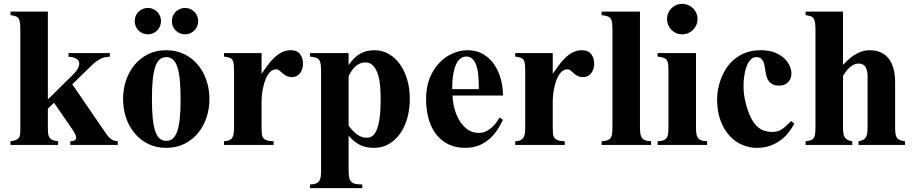

<svg xmlns="http://www.w3.org/2000/svg" viewBox="-20 -748 4721 991"><path d="M587.9 0V-19Q574.7 -20 565.9 -23.4Q557.1 -26.9 550 -32.5Q543 -38.1 536.6 -46.1Q530.3 -54.2 522.9 -64.9L353 -313L456.1 -413.1Q472.7 -429.7 495.1 -442.4Q517.6 -455.1 546.9 -455.1V-474.1H334V-455.1Q356 -454.1 369.9 -447.3Q383.8 -440.4 387.7 -428.2Q391.6 -416 384 -399.2Q376.5 -382.3 355 -360.8L227.1 -234.9V-688H34.2V-669.9Q50.8 -667.5 61 -663.8Q71.3 -660.2 76.4 -651.9Q81.5 -643.6 83.3 -629.2Q85 -614.7 85 -590.8V-83Q85 -67.4 84 -56.2Q83 -44.9 77.9 -37.4Q72.8 -29.8 62.5 -25.4Q52.2 -21 34.2 -19V0H279.8V-19Q261.2 -20.5 250.5 -25.6Q239.7 -30.8 234.6 -39.1Q229.5 -47.4 228.3 -58.3Q227.1 -69.3 227.1 -83V-187L258.8 -217.8L356.9 -75.2Q367.2 -59.6 370.8 -49.1Q374.5 -38.6 372.1 -31.7Q369.6 -24.9 362.1 -22Q354.5 -19 342.8 -19V0Z M1002.9 -639.2Q1002.9 -653.3 997.6 -665.8Q992.2 -678.2 983.2 -687.3Q974.1 -696.3 961.7 -701.7Q949.2 -707 935.1 -707Q920.9 -707 908.4 -701.7Q896 -696.3 886.7 -687.3Q877.4 -678.2 872.3 -665.8Q867.2 -653.3 867.2 -639.2Q867.2 -625 872.3 -612.5Q877.4 -600.1 886.7 -590.8Q896 -581.5 908.4 -576.2Q920.9 -570.8 935.1 -570.8Q949.2 -570.8 961.7 -576.2Q974.1 -581.5 983.2 -590.8Q992.2 -600.1 997.6 -612.5Q1002.9 -625 1002.9 -639.2ZM811 -639.2Q811 -653.3 805.7 -665.8Q800.3 -678.2 791.3 -687.3Q782.2 -696.3 769.8 -701.7Q757.3 -707 743.2 -707Q729 -707 716.6 -701.7Q704.1 -696.3 694.8 -687.3Q685.5 -678.2 680.4 -665.8Q675.3 -653.3 675.3 -639.2Q675.3 -625 680.4 -612.5Q685.5 -600.1 694.8 -590.8Q704.1 -581.5 716.6 -576.2Q729 -570.8 743.2 -570.8Q757.3 -570.8 769.8 -576.2Q782.2 -581.5 791.3 -590.8Q800.3 -600.1 805.7 -612.5Q811 -625 811 -639.2ZM1061 -236.8Q1061 -286.1 1046.1 -331.5Q1031.2 -377 1002.7 -411.9Q974.1 -446.8 932.6 -467.8Q891.1 -488.8 837.9 -488.8Q784.7 -488.8 743.4 -467.8Q702.1 -446.8 673.6 -411.9Q645 -377 630.1 -331.5Q615.2 -286.1 615.2 -236.8Q615.2 -187.5 630.1 -142.1Q645 -96.7 673.6 -61.8Q702.1 -26.9 743.4 -5.9Q784.7 15.1 837.9 15.1Q891.1 15.1 932.6 -5.9Q974.1 -26.9 1002.7 -61.8Q1031.2 -96.7 1046.1 -142.1Q1061 -187.5 1061 -236.8ZM912.1 -236.8Q912.1 -178.2 908 -137.2Q903.8 -96.2 894.8 -70.3Q885.7 -44.4 871.6 -32.7Q857.4 -21 837.9 -21Q818.4 -21 804.4 -32.7Q790.5 -44.4 781.5 -70.3Q772.5 -96.2 768.3 -137.2Q764.2 -178.2 764.2 -236.8Q764.2 -295.4 768.3 -336.4Q772.5 -377.4 781.5 -403.6Q790.5 -429.7 804.4 -441.4Q818.4 -453.1 837.9 -453.1Q857.4 -453.1 871.6 -441.4Q885.7 -429.7 894.8 -403.6Q903.8 -377.4 908 -336.4Q912.1 -295.4 912.1 -236.8Z M1543.9 -419.9Q1543.9 -449.2 1528.3 -469Q1512.7 -488.8 1481.9 -488.8Q1455.1 -488.8 1433.3 -477.5Q1411.6 -466.3 1393.6 -448.5Q1375.5 -430.7 1360.1 -409.2Q1344.7 -387.7 1330.1 -367.2V-474.1H1136.2V-456.1Q1153.8 -453.6 1164.1 -450.2Q1174.3 -446.8 1179.7 -438.5Q1185.1 -430.2 1186.5 -415.5Q1188 -400.9 1188 -377V-92.8Q1188 -73.7 1186.3 -60.1Q1184.6 -46.4 1179 -37.6Q1173.3 -28.8 1163.1 -24.2Q1152.8 -19.5 1136.2 -19V0H1392.1V-19Q1368.7 -19.5 1356.2 -24.2Q1343.8 -28.8 1337.9 -37.6Q1332 -46.4 1331.1 -60.1Q1330.1 -73.7 1330.1 -92.8V-226.1Q1330.1 -235.4 1331.3 -251.2Q1332.5 -267.1 1335.9 -285.2Q1339.4 -303.2 1345 -322Q1350.6 -340.8 1358.9 -356Q1367.2 -371.1 1378.9 -380.6Q1390.6 -390.1 1406.2 -390.1Q1415 -390.1 1422.4 -383.8Q1429.7 -377.4 1438 -370.1Q1446.3 -362.8 1458 -356.4Q1469.7 -350.1 1487.3 -350.1Q1500.5 -350.1 1511 -355.5Q1521.5 -360.8 1528.8 -370.4Q1536.1 -379.9 1540 -392.6Q1543.9 -405.3 1543.9 -419.9Z M2095.2 -236.8Q2095.2 -293 2081.1 -339.4Q2066.9 -385.7 2042.5 -418.9Q2018.1 -452.1 1984.6 -470.5Q1951.2 -488.8 1913.1 -488.8Q1869.6 -488.8 1838.1 -470.5Q1806.6 -452.1 1779.3 -412.1V-474.1H1580.1V-456.1Q1598.6 -453.6 1609.9 -450.2Q1621.1 -446.8 1627.2 -438.5Q1633.3 -430.2 1635.3 -415.5Q1637.2 -400.9 1637.2 -377V129.9Q1637.2 148.9 1635.5 162.8Q1633.8 176.8 1627.9 185.5Q1622.1 194.3 1610.8 199Q1599.6 203.6 1580.1 204.1V223.1H1850.1V204.1Q1827.6 204.1 1813.7 200.9Q1799.8 197.8 1792.2 189.2Q1784.7 180.7 1782 166.3Q1779.3 151.9 1779.3 129.9V-47.9Q1804.7 -17.6 1835.7 -1.2Q1866.7 15.1 1909.2 15.1Q1954.6 15.1 1989.3 -5.9Q2023.9 -26.9 2047.6 -61.8Q2071.3 -96.7 2083.3 -142.1Q2095.2 -187.5 2095.2 -236.8ZM1944.8 -236.8Q1944.8 -179.7 1939.7 -141.4Q1934.6 -103 1925.3 -79.8Q1916 -56.6 1903.1 -46.9Q1890.1 -37.1 1875 -37.1Q1857.9 -37.1 1844 -42.7Q1830.1 -48.3 1818.8 -57.1Q1807.6 -65.9 1797.9 -76.9Q1788.1 -87.9 1779.3 -99.1V-355Q1786.6 -370.1 1795.4 -383.1Q1804.2 -396 1814.9 -405.5Q1825.7 -415 1838.1 -420.4Q1850.6 -425.8 1865.2 -425.8Q1891.1 -425.8 1906.7 -408.2Q1922.4 -390.6 1930.9 -363Q1939.5 -335.4 1942.1 -302Q1944.8 -268.6 1944.8 -236.8Z M2576.2 -129.9 2559.1 -141.1Q2550.3 -127.4 2539.8 -113.5Q2529.3 -99.6 2516.1 -88.1Q2502.9 -76.7 2486.8 -69.3Q2470.7 -62 2451.2 -62Q2416.5 -62 2391.4 -81.1Q2366.2 -100.1 2349.6 -128.9Q2333 -157.7 2324.7 -191.4Q2316.4 -225.1 2315.9 -254.9H2576.2Q2576.2 -296.9 2565.2 -338.6Q2554.2 -380.4 2531.7 -413.8Q2509.3 -447.3 2474.9 -468Q2440.4 -488.8 2393.1 -488.8Q2356.4 -488.8 2318.4 -472.9Q2280.3 -457 2249.3 -425.5Q2218.3 -394 2198.7 -346.9Q2179.2 -299.8 2179.2 -236.8Q2179.2 -179.2 2192.9 -132.6Q2206.5 -85.9 2232.4 -53.2Q2258.3 -20.5 2295.7 -2.7Q2333 15.1 2380.4 15.1Q2425.3 15.1 2457.5 0.2Q2489.7 -14.6 2512.7 -36.6Q2535.6 -58.6 2550.8 -83.7Q2565.9 -108.9 2576.2 -129.9ZM2451.2 -288.1H2314Q2314 -301.8 2314.7 -319.6Q2315.4 -337.4 2318.1 -356Q2320.8 -374.5 2325.7 -392.6Q2330.6 -410.6 2338.6 -424.8Q2346.7 -439 2358.6 -447.5Q2370.6 -456.1 2387.2 -456.1Q2403.3 -456.1 2414.3 -447.5Q2425.3 -439 2432.4 -425Q2439.5 -411.1 2443.4 -393.3Q2447.3 -375.5 2449 -356.7Q2450.7 -337.9 2450.9 -320.1Q2451.2 -302.2 2451.2 -288.1Z M3046.9 -419.9Q3046.9 -449.2 3031.2 -469Q3015.6 -488.8 2984.9 -488.8Q2958 -488.8 2936.3 -477.5Q2914.6 -466.3 2896.5 -448.5Q2878.4 -430.7 2863 -409.2Q2847.7 -387.7 2833 -367.2V-474.1H2639.2V-456.1Q2656.7 -453.6 2667 -450.2Q2677.2 -446.8 2682.6 -438.5Q2688 -430.2 2689.5 -415.5Q2690.9 -400.9 2690.9 -377V-92.8Q2690.9 -73.7 2689.2 -60.1Q2687.5 -46.4 2681.9 -37.6Q2676.3 -28.8 2666 -24.2Q2655.8 -19.5 2639.2 -19V0H2895V-19Q2871.6 -19.5 2859.1 -24.2Q2846.7 -28.8 2840.8 -37.6Q2835 -46.4 2834 -60.1Q2833 -73.7 2833 -92.8V-226.1Q2833 -235.4 2834.2 -251.2Q2835.4 -267.1 2838.9 -285.2Q2842.3 -303.2 2847.9 -322Q2853.5 -340.8 2861.8 -356Q2870.1 -371.1 2881.8 -380.6Q2893.6 -390.1 2909.2 -390.1Q2918 -390.1 2925.3 -383.8Q2932.6 -377.4 2940.9 -370.1Q2949.2 -362.8 2960.9 -356.4Q2972.7 -350.1 2990.2 -350.1Q3003.4 -350.1 3013.9 -355.5Q3024.4 -360.8 3031.7 -370.4Q3039.1 -379.9 3043 -392.6Q3046.9 -405.3 3046.9 -419.9Z M3340.8 0V-19Q3321.3 -19.5 3309.8 -24.2Q3298.3 -28.8 3292.5 -37.6Q3286.6 -46.4 3284.9 -60.1Q3283.2 -73.7 3283.2 -92.8V-688H3085V-669.9Q3103.5 -667.5 3114.7 -664.1Q3126 -660.6 3131.8 -652.3Q3137.7 -644 3139.4 -629.4Q3141.1 -614.7 3141.1 -590.8V-92.8Q3141.1 -73.7 3139.6 -60.1Q3138.2 -46.4 3132.6 -37.6Q3127 -28.8 3115.7 -24.2Q3104.5 -19.5 3085 -19V0Z M3580.1 -649.9Q3580.1 -666.5 3574 -680.7Q3567.9 -694.8 3557.1 -705.3Q3546.4 -715.8 3532 -721.9Q3517.6 -728 3501 -728Q3484.4 -728 3470.2 -721.9Q3456.1 -715.8 3445.6 -705.3Q3435.1 -694.8 3429 -680.7Q3422.9 -666.5 3422.9 -649.9Q3422.9 -633.3 3429 -618.9Q3435.1 -604.5 3445.6 -593.8Q3456.1 -583 3470.2 -576.9Q3484.4 -570.8 3501 -570.8Q3517.6 -570.8 3532 -576.9Q3546.4 -583 3557.1 -593.8Q3567.9 -604.5 3574 -618.9Q3580.1 -633.3 3580.1 -649.9ZM3629.9 0V-19Q3610.4 -19.5 3598.9 -24.2Q3587.4 -28.8 3581.5 -37.6Q3575.7 -46.4 3574 -60.1Q3572.3 -73.7 3572.3 -92.8V-474.1H3374V-456.1Q3392.6 -453.6 3403.8 -450.2Q3415 -446.8 3420.9 -438.5Q3426.8 -430.2 3428.5 -415.5Q3430.2 -400.9 3430.2 -377V-92.8Q3430.2 -73.7 3428.7 -60.1Q3427.2 -46.4 3421.6 -37.6Q3416 -28.8 3404.8 -24.2Q3393.6 -19.5 3374 -19V0Z M4080.1 -109.9 4063 -123Q4039.1 -97.2 4017.3 -82Q3995.6 -66.9 3967.3 -66.9Q3943.4 -66.9 3922.1 -74.2Q3900.9 -81.5 3882.8 -100.6Q3864.7 -119.6 3850.1 -152.6Q3835.4 -185.5 3824.2 -236.8Q3819.8 -257.8 3818.4 -282.2Q3816.9 -306.6 3818.6 -330.6Q3820.3 -354.5 3825.2 -376.7Q3830.1 -398.9 3838.1 -416Q3846.2 -433.1 3857.4 -443.1Q3868.7 -453.1 3883.3 -453.1Q3898.4 -453.1 3906.7 -446.8Q3915 -440.4 3919.7 -430.2Q3924.3 -419.9 3926.5 -406.7Q3928.7 -393.6 3930.9 -379.6Q3933.1 -365.7 3936.8 -352.5Q3940.4 -339.4 3948.2 -329.1Q3956.1 -318.8 3969 -312.5Q3981.9 -306.2 4002.9 -306.2Q4015.6 -306.2 4026.9 -310.3Q4038.1 -314.5 4046.6 -322.5Q4055.2 -330.6 4060.1 -342.3Q4064.9 -354 4064.9 -369.1Q4064.9 -388.2 4055.4 -409.2Q4045.9 -430.2 4026.6 -448Q4007.3 -465.8 3977.5 -477.3Q3947.8 -488.8 3907.2 -488.8Q3863.3 -488.8 3829.6 -476.1Q3795.9 -463.4 3770.8 -442.6Q3745.6 -421.9 3728.5 -395.3Q3711.4 -368.7 3700.9 -340.6Q3690.4 -312.5 3685.8 -285.4Q3681.2 -258.3 3681.2 -236.8Q3681.2 -173.8 3698.7 -126.5Q3716.3 -79.1 3745.1 -47.6Q3773.9 -16.1 3810.8 -0.5Q3847.7 15.1 3886.2 15.1Q3925.8 15.1 3956.5 3.7Q3987.3 -7.8 4010.7 -25.6Q4034.2 -43.5 4051.3 -65.7Q4068.4 -87.9 4080.1 -109.9Z M4650.9 0V-19Q4633.8 -21 4623.5 -25.6Q4613.3 -30.3 4608.2 -38.8Q4603 -47.4 4601.6 -60.5Q4600.1 -73.7 4600.1 -92.8V-324.2Q4600.1 -361.8 4592 -392.3Q4584 -422.9 4567.9 -444.3Q4551.8 -465.8 4526.9 -477.3Q4502 -488.8 4468.3 -488.8Q4445.3 -488.8 4425.3 -481.4Q4405.3 -474.1 4387.9 -462.9Q4370.6 -451.7 4356.4 -438.2Q4342.3 -424.8 4331.1 -413.1V-688H4138.2V-669.9Q4154.3 -667.5 4164.3 -664.1Q4174.3 -660.6 4179.7 -652.3Q4185.1 -644 4187 -629.4Q4189 -614.7 4189 -590.8V-92.8Q4189 -71.3 4187.3 -57.6Q4185.5 -43.9 4180.4 -36.1Q4175.3 -28.3 4165 -24.7Q4154.8 -21 4138.2 -19V0H4378.9V-19Q4364.3 -21 4355 -25.9Q4345.7 -30.8 4340.3 -39.1Q4335 -47.4 4333 -60.5Q4331.1 -73.7 4331.1 -92.8V-356Q4337.9 -367.2 4346.2 -378.7Q4354.5 -390.1 4364.5 -399.2Q4374.5 -408.2 4386.2 -414.1Q4397.9 -419.9 4412.1 -419.9Q4437 -419.9 4447.5 -401.6Q4458 -383.3 4458 -354V-92.8Q4458 -73.7 4456.1 -60.5Q4454.1 -47.4 4449 -39.1Q4443.8 -30.8 4434.6 -25.9Q4425.3 -21 4411.1 -19V0Z"/></svg>

Font: Galatia SIL
Style: Bold
Weight: 700
Designer: Development by SIL's NRSI team
Version: Version 2.1